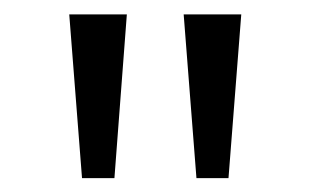

<svg xmlns="http://www.w3.org/2000/svg" viewBox="-20 -663 440 272"><path d="M240.2 -642.6H321.8L303.7 -410.6H258.3ZM78.1 -642.6H159.7L142.1 -410.6H96.2Z"/></svg>

Font: Khula Regular
Style: Regular
Weight: 400
Designer: Erin McLaughlin, Steve Matteson
Version: Version 1.000;PS 1.0;hotconv 1.0.72;makeotf.lib2.5.5900